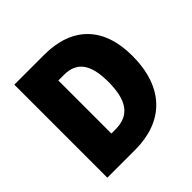

<svg xmlns="http://www.w3.org/2000/svg" viewBox="-181 -878 1042 1042"><g transform="rotate(-45 340.0 -357.0)"><path d="M634 -372C634 -593 513 -714 299 -714H70V0H284C499 0 634 -127 634 -372ZM442 -365C442 -222 394 -154 287 -154H255V-561H299C395 -561 442 -501 442 -365Z"/></g></svg>

Font: Noto Sans Thai Looped SemiCondensed Black
Style: Regular
Weight: 900
Width: 4
Designer: Sasikarn Vongin, Ben Mitchell
Foundry: The Fontpad Ltd
Version: Version 1.001